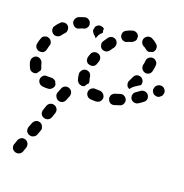

<svg xmlns="http://www.w3.org/2000/svg" viewBox="-103 -367 724 754"><g transform="rotate(15 259.0 10.5)"><path d="M12 271Q10 276 10 280Q10 284 11 289Q13 293 16 296Q19 299 23 301Q32 305 40 302Q49 299 53 291L61 273Q63 269 63 265Q63 260 62 256Q60 252 57 248Q54 245 50 243Q42 239 33 242Q24 246 20 254L13 270Q13 270 13 270Q13 270 13 270ZM99 176Q98 172 95 168Q92 165 88 163Q79 159 71 162Q62 166 58 174L49 192Q47 197 47 201Q47 205 48 210Q50 214 53 217Q56 221 60 222Q69 226 77 223Q86 220 90 212L99 193Q101 189 101 185Q101 180 99 176ZM125 83Q117 79 108 82Q99 85 95 94L87 112Q83 121 86 130Q89 138 98 142Q106 146 115 143Q124 140 128 131L136 113Q140 104 137 96Q134 87 125 83ZM175 16Q173 11 170 8Q167 5 163 3Q154 -1 146 2Q137 5 133 14L124 32Q120 41 124 49Q127 58 135 62Q144 66 152 63Q161 60 165 51L174 33Q176 29 176 24Q176 20 175 16ZM84 27H85Q95 27 101 20Q108 14 108 5Q108 4 108 3Q108 2 107 1Q106 -2 104 -6Q104 -7 104 -8Q103 -9 103 -10Q102 -11 101 -11Q98 -14 94 -16Q90 -18 85 -18H84Q77 -18 70 -19Q66 -20 61 -20Q57 -19 53 -17Q49 -14 47 -11Q44 -7 43 -3Q41 6 46 14Q51 22 60 24Q71 27 84 27ZM295 22Q298 19 300 15Q302 11 303 6Q303 -3 297 -10Q291 -17 282 -18Q272 -19 265 -20Q256 -22 248 -17Q240 -12 238 -3Q236 6 241 14Q246 22 255 24Q266 26 279 27Q283 27 287 26Q292 24 295 22ZM390 -10Q387 -19 379 -24Q371 -29 362 -26Q353 -24 344 -22Q339 -21 336 -19Q332 -16 329 -13Q327 -9 326 -5Q325 0 326 4Q328 13 335 19Q343 24 352 22Q363 20 374 17Q383 15 387 7Q392 -1 390 -10ZM469 -50Q464 -58 455 -61Q446 -63 438 -59Q429 -54 421 -49Q417 -47 414 -44Q411 -40 410 -36Q408 -32 409 -27Q409 -23 411 -19Q415 -11 424 -8Q433 -5 441 -9Q451 -14 460 -20Q468 -24 471 -33Q473 -42 469 -50ZM200 -21Q196 -23 193 -27Q191 -30 189 -34Q186 -46 186 -60Q186 -65 188 -69Q190 -73 193 -76Q196 -80 200 -81Q204 -83 209 -83Q213 -83 217 -81Q221 -80 225 -76Q228 -73 229 -69Q231 -65 231 -61Q231 -53 233 -46Q234 -43 234 -40Q234 -37 233 -34Q227 -30 223 -24Q221 -22 220 -20Q220 -19 219 -19Q218 -19 217 -19Q213 -17 208 -18Q204 -19 200 -21ZM-5 -32Q-10 -44 -12 -57Q-12 -62 -11 -66Q-10 -70 -7 -74Q-5 -77 -1 -80Q3 -82 7 -83Q17 -84 24 -78Q32 -72 33 -63Q34 -56 36 -49Q38 -45 38 -41Q38 -37 37 -33Q32 -29 28 -23Q27 -22 26 -21Q26 -20 25 -20Q25 -20 24 -20Q15 -16 7 -20Q-2 -23 -5 -32ZM529 -73Q530 -78 529 -82Q528 -86 525 -90Q520 -98 511 -99Q502 -101 494 -95H493Q489 -92 487 -88Q485 -84 484 -80Q483 -76 484 -71Q485 -67 488 -63Q490 -60 494 -57Q498 -55 502 -54Q507 -53 511 -54Q515 -55 519 -58L520 -59Q524 -61 526 -65Q528 -69 529 -73ZM381 -69Q380 -74 381 -78Q381 -83 384 -86Q389 -94 394 -103Q398 -111 407 -114Q416 -116 424 -112Q432 -107 435 -98Q437 -89 433 -81Q430 -80 427 -78Q418 -73 410 -69Q403 -65 397 -59Q395 -56 393 -54Q393 -54 392 -55Q391 -55 391 -55Q387 -58 384 -61Q382 -65 381 -69ZM205 -138Q207 -142 209 -147Q213 -155 221 -158Q230 -161 239 -157Q247 -153 250 -145Q253 -136 249 -127Q247 -122 245 -118Q243 -113 240 -110Q237 -107 233 -105Q229 -104 224 -104Q220 -104 216 -106Q211 -107 208 -110Q205 -114 203 -118Q202 -122 202 -126Q202 -131 204 -135Q204 -136 204 -137Q205 -137 205 -138Q205 -138 205 -138ZM-2 -117Q0 -113 4 -110Q7 -107 12 -106Q16 -105 20 -105Q25 -105 29 -107Q33 -109 36 -113Q38 -116 40 -121Q42 -129 46 -138Q50 -146 46 -155Q43 -163 34 -167Q30 -169 26 -169Q21 -169 17 -167Q13 -166 10 -163Q7 -160 5 -155Q0 -145 -3 -134Q-5 -130 -4 -125Q-4 -121 -2 -117ZM422 -144Q424 -140 427 -137Q430 -134 435 -132Q444 -129 452 -133Q460 -137 463 -146Q467 -158 469 -170Q471 -179 465 -187Q460 -194 451 -196Q441 -197 434 -192Q426 -186 425 -177Q424 -169 421 -161Q419 -157 420 -152Q420 -148 422 -144ZM298 -213Q298 -216 297 -218Q296 -221 295 -223Q294 -225 293 -226Q292 -227 292 -227Q291 -228 291 -228Q284 -234 275 -234Q265 -233 259 -226Q252 -218 245 -209Q239 -202 241 -192Q242 -183 249 -177Q257 -172 266 -173Q275 -175 281 -182Q287 -190 293 -196Q296 -200 297 -204Q299 -208 298 -213ZM40 -202Q40 -198 42 -194Q44 -190 47 -187Q54 -180 63 -181Q73 -181 79 -188Q85 -195 92 -201Q99 -207 99 -216Q100 -226 94 -233Q91 -236 87 -238Q83 -240 78 -240Q74 -240 69 -239Q65 -237 62 -234Q53 -227 46 -218Q43 -215 41 -211Q40 -207 40 -202ZM235 -240Q234 -245 234 -250Q234 -254 235 -257Q234 -258 233 -259Q226 -265 216 -265Q207 -264 201 -257Q200 -256 200 -256Q199 -255 199 -254Q198 -252 198 -249Q197 -245 195 -241Q196 -237 198 -233Q200 -228 203 -225Q208 -221 211 -216Q211 -215 212 -214Q212 -213 213 -212L217 -220Q220 -228 227 -234Q230 -237 235 -240ZM394 -244Q392 -253 396 -261Q401 -269 410 -272Q419 -274 427 -270Q439 -263 449 -252Q455 -245 454 -236Q454 -227 447 -221Q446 -220 445 -219Q445 -219 444 -218Q440 -218 437 -217Q433 -216 430 -215Q426 -215 422 -217Q418 -219 415 -222Q411 -227 405 -230Q397 -235 394 -244ZM330 -229Q325 -229 321 -231Q317 -232 314 -236Q311 -239 309 -243Q306 -252 309 -260Q313 -269 322 -272Q333 -277 345 -279Q354 -281 362 -276Q370 -271 372 -262Q372 -261 372 -261Q372 -260 372 -260Q372 -258 371 -256Q371 -253 371 -250Q369 -244 364 -241Q360 -237 354 -235Q346 -234 338 -231Q334 -229 330 -229ZM113 -246Q115 -242 118 -238Q121 -235 125 -233Q129 -231 133 -231Q138 -231 142 -233Q150 -236 157 -237Q167 -238 172 -246Q178 -253 176 -262Q175 -272 167 -277Q160 -283 150 -281Q139 -279 126 -275Q118 -271 114 -263Q110 -254 113 -246Z"/></g></svg>

Font: FRB American Cursive Guidelines Dashed Extrabold
Style: Bold Italic
Weight: 800
Italic angle: -25°
Version: Version 2.0;Modular Font Editor K font №1